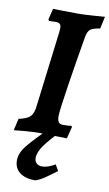

<svg xmlns="http://www.w3.org/2000/svg" viewBox="-98 -697 565 991"><g transform="rotate(10 184.5 -202.0)"><path d="M222 -103Q222 -80 229.5 -71Q237 -62 254 -62Q270 -62 281.5 -63Q293 -64 296 -65L300 -59L284 3Q268 3 225 1.5Q182 0 142 0Q108 0 64 3.5Q20 7 7 9L21 -53Q65 -62 81.5 -79Q98 -96 102 -138L150 -527Q152 -545 152 -550Q152 -566 145.5 -572.5Q139 -579 122 -579L88 -578L84 -586L98 -643Q126 -643 146 -642L232 -641Q259 -641 306.5 -644.5Q354 -648 369 -649L355 -585Q318 -580 304.5 -569Q291 -558 286 -530Q265 -409 243.5 -270Q222 -131 222 -103ZM160 245Q109 245 79.5 222.5Q50 200 50 159Q50 121 82 81Q114 41 195 -38H259Q195 27 169 64Q143 101 143 130Q143 147 153.5 157.5Q164 168 182 168Q200 168 219.5 160.5Q239 153 251 145L269 177Q236 202 210.5 219.5Q185 237 160 245Z"/></g></svg>

Font: Alegreya
Style: Bold Italic
Weight: 700
Italic angle: -7°
Designer: Juan Pablo del Peral
Foundry: Huerta Tipografica
Version: Version 2.007; ttfautohint (v1.6)